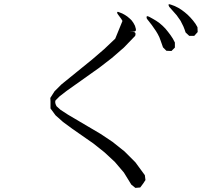

<svg xmlns="http://www.w3.org/2000/svg" viewBox="-20 -871 1040 930"><path d="M536.1 -86.9 485.4 -133.8 432.6 -175.8 329.1 -248 285.2 -280.3 249 -312.5 224.6 -345.7V-380.9L223.6 -396.5L244.1 -428.7L277.3 -461.9L427.7 -584L484.4 -632.8L538.1 -683.6L573.2 -769.5L567.4 -779.3L548.8 -804.7Q543.9 -818.4 557.6 -811.5L572.3 -805.7L585 -798.8L596.7 -791L608.4 -781.2L618.2 -771.5L627 -758.8L633.8 -746.1L637.7 -732.4Q641.6 -717.8 627 -717.8L610.4 -716.8H622.1Q641.6 -716.8 634.8 -697.3L580.1 -640.6L521.5 -589.8L460.9 -543L302.7 -430.7L268.6 -404.3L249 -384.8Q244.1 -374 253.9 -356.4L273.4 -338.9L309.6 -315.4L466.8 -222.7L525.4 -183.6L583 -137.7L635.7 -85L681.6 -22.5L684.6 1L673.8 17.6L659.2 37.1L635.7 39.1L616.2 23.4L580.1 -35.2ZM757.8 -674.8 752 -690.4 744.1 -706.1 735.4 -720.7 715.8 -749 691.4 -780.3Q685.5 -797.9 702.1 -790L719.7 -780.3L736.3 -770.5L752.9 -758.8L767.6 -746.1L781.2 -732.4L793.9 -716.8L805.7 -701.2L817.4 -683.6L827.1 -665V-640.6L810.5 -624L786.1 -625L769.5 -641.6L763.7 -658.2ZM868.2 -743.2 854.5 -770.5 835.9 -796.9 813.5 -822.3 799.8 -837.9Q790 -855.5 807.6 -848.6L826.2 -841.8L843.8 -833L859.4 -823.2L875 -811.5L888.7 -799.8L902.3 -786.1L915 -771.5L926.8 -755.9L936.5 -739.3L937.5 -715.8L920.9 -697.3H896.5L878.9 -713.9L874 -728.5Z"/></svg>

Font: B2 Hana
Style: Regular
Weight: 500
Version: 2020-08-05; (max)